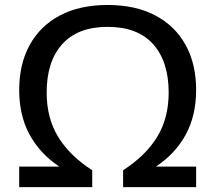

<svg xmlns="http://www.w3.org/2000/svg" viewBox="-20 -770 886 790"><path d="M59 0V-84.5H224Q144.5 -137.5 101.8 -216Q59 -294.5 59 -400Q59 -506 102 -584.5Q145 -663 226.2 -706.2Q307.5 -749.5 423 -749.5Q538 -749.5 619.5 -706.2Q701 -663 744 -584.5Q787 -506 787 -400Q787 -294.5 744.2 -216Q701.5 -137.5 621.5 -84.5H787V0H486.5V-69.5Q579 -129 626.5 -206.5Q674 -284 674 -389Q674 -517 610 -588.2Q546 -659.5 423 -659.5Q300 -659.5 236 -588.2Q172 -517 172 -389Q172 -284 219.5 -206.5Q267 -129 359.5 -69.5V0Z"/></svg>

Font: Encode Sans Expanded Medium
Style: Regular
Weight: 500
Width: 7
Designer: Multiple Designers
Foundry: Impallari Type
Version: Version 3.000; ttfautohint (v1.8.3) -l 8 -r 50 -G 200 -x 14 